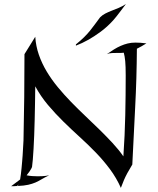

<svg xmlns="http://www.w3.org/2000/svg" viewBox="-20 -928 792 965"><path d="M141.1 -89.8Q140.1 -85.4 136.7 -79.6Q133.8 -74.2 128.4 -66.2Q123 -58.1 113.8 -46.9Q127.9 -43.9 142.3 -43Q156.7 -42 168.9 -42Q193.4 -42 208.7 -43.9Q224.1 -45.9 227.1 -46.9Q204.1 -36.1 189 -26.9Q173.8 -17.6 158 -10.7Q142.1 -3.9 121.8 0.7Q101.6 5.4 67.9 6.8Q69.8 5.9 74.2 -1L64.9 6.8Q58.1 7.8 50.8 7.8Q43.5 7.8 36.1 7.8L81.1 -25.9Q83 -37.6 85 -52.5Q86.9 -67.4 88.4 -83.5Q89.8 -99.6 91.3 -116Q92.8 -132.3 93.8 -147.9Q96.2 -184.1 98.1 -222.2Q100.6 -333 101.8 -440.2Q103 -547.4 103 -655.8L157.2 -743.2Q160.2 -696.3 175.3 -652.8Q190.4 -609.4 214.8 -568.6Q239.3 -527.8 270.5 -490Q301.8 -452.1 336.9 -416Q372.1 -379.9 408.7 -345.2Q445.3 -310.5 480 -276.6Q514.6 -242.7 545.7 -209.2Q576.7 -175.8 600.1 -142.1Q607.4 -248 609.6 -348.9Q611.8 -449.7 611.8 -549.8Q611.8 -594.7 609.4 -620.4Q606.9 -646 602.1 -663.1Q596.2 -662.1 589.6 -662.1Q583 -662.1 576.2 -662.1Q559.1 -662.1 543.2 -661.4Q527.3 -660.6 517.1 -655.8Q535.2 -668.5 552.2 -679.2Q569.3 -689.9 586.7 -697.5Q604 -705.1 621.8 -709.5Q639.6 -713.9 660.2 -713.9Q671.4 -713.9 685.3 -713.1Q699.2 -712.4 715.8 -710Q702.6 -701.7 690.9 -695.1Q679.2 -688.5 668 -683.1Q667 -533.7 659.4 -389.4Q651.9 -245.1 645 -101.1Q615.7 -53.2 602.8 -22.5Q589.8 8.3 587.9 15.1V17.1Q565.4 -33.7 532.7 -77.6Q500 -121.6 461.2 -161.6Q422.4 -201.7 380.4 -239.7Q338.4 -277.8 297.9 -317.6Q257.3 -357.4 220.9 -400.6Q184.6 -443.8 157.2 -494.1Q156.7 -451.7 156 -409.2Q155.3 -366.7 154.3 -326.2Q153.3 -285.6 151.9 -248.5Q150.4 -211.4 148.7 -180.7Q147 -149.9 145 -126.5Q143.1 -103 141.1 -89.8ZM67.9 6.8Q66.9 7.8 64.9 7.8V6.8ZM612.8 -907.7Q599.6 -890.1 587.4 -874Q577.1 -860.4 566.4 -846.7Q555.7 -833 548.8 -825.7Q518.1 -792 485.4 -768.1Q452.6 -744.1 424.8 -728.5Q392.6 -710.4 361.8 -698.7Q361.3 -700.2 361.3 -701.7Q361.3 -704.6 361.8 -705.1Q386.7 -725.1 402.8 -741.2Q418.9 -757.3 431.6 -772.7Q444.3 -788.1 455.8 -804.2Q467.3 -820.3 482.9 -840.8Q494.6 -852.5 509.5 -860.1Q524.4 -867.7 541.5 -874.3Q558.6 -880.9 576.7 -888.4Q594.7 -896 612.8 -907.7Z"/></svg>

Font: Quintessential
Style: Regular
Weight: 400
Designer: Astigmatic (AOETI)
Foundry: Astigmatic (AOETI)
Version: Version 1.000